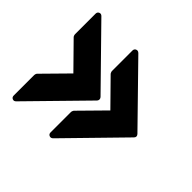

<svg xmlns="http://www.w3.org/2000/svg" viewBox="-113 -602 649 649"><g transform="rotate(45 211.5 -277.5)"><path d="M210.4 -74.2Q204.1 -67.9 197 -70.8Q189.9 -73.7 189.9 -82V-180.2Q189.9 -181.6 191.2 -184.8Q192.4 -188 193.4 -189L280.3 -277.3L193.4 -365.7Q192.4 -366.7 191.2 -369.9Q189.9 -373 189.9 -374.5V-473.1Q189.9 -481.4 197 -484.4Q204.1 -487.3 210.4 -481L401.4 -285.6Q408.7 -277.3 401.4 -269.5ZM33.7 -74.2Q27.8 -67.9 20.8 -70.8Q13.7 -73.7 13.7 -82V-180.2Q13.7 -181.6 14.6 -184.8Q15.6 -188 16.6 -189L103.5 -277.3L16.6 -365.7Q15.6 -366.7 14.6 -369.9Q13.7 -373 13.7 -374.5V-473.1Q13.7 -481.4 20.8 -484.4Q27.8 -487.3 33.7 -481L225.1 -285.6Q231.4 -277.3 225.1 -269.5Z"/></g></svg>

Font: Alte DIN 1451 Mittelschrift
Style: Bold
Weight: 700
Designer: Peter Wiegel
Foundry: Peter Wiegel
Version: Version 1.003